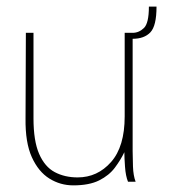

<svg xmlns="http://www.w3.org/2000/svg" viewBox="-20 -548 540 579"><path d="M201 11Q162 11 129 -9.5Q96 -30 76 -74Q56 -118 57 -191L58 -449H81V-191Q81 -123 98 -84Q115 -45 145 -29Q175 -13 214 -13Q274 -13 315 -59.5Q356 -106 356 -197V-449H380V-92Q380 -74 381 -46Q382 -18 389 0H366Q359 -17 357 -45Q355 -73 355 -89Q344 -66 326.5 -42.5Q309 -19 279 -4Q249 11 201 11ZM452 -528Q452 -470 433.5 -450.5Q415 -431 380 -431V-449Q399 -449 414 -463.5Q429 -478 429 -528Z"/></svg>

Font: Inconsolata ExtraLight
Style: Regular
Weight: 200
Monospace: yes
Designer: Raph Levien, Cyreal, Brenton Simpson
Foundry: Raph Levien, Cyreal, Google
Version: Version 3.001; ttfautohint (v1.8.2.53-6de2)